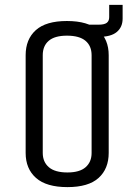

<svg xmlns="http://www.w3.org/2000/svg" viewBox="-20 -751 550 786"><path d="M425 -125Q425 -60 383.5 -22.5Q342 15 256 15Q170 15 127.5 -22.5Q85 -60 85 -125V-525Q85 -590 126.5 -627.5Q168 -665 254 -665Q340 -665 382.5 -627.5Q425 -590 425 -525ZM355 -525Q355 -563 330 -584Q305 -605 254 -605Q204 -605 179.5 -584Q155 -563 155 -525V-125Q155 -88 180 -66.5Q205 -45 256 -45Q306 -45 330.5 -66.5Q355 -88 355 -125ZM384 -650Q407 -650 417 -657.5Q427 -665 427 -681V-731H482V-675Q482 -640 458 -620Q434 -600 384 -600H339V-650Z"/></svg>

Font: Unica One
Style: Regular
Weight: 400
Designer: Eduardo Rodriguez Tunni
Foundry: Eduardo Rodriguez Tunni
Version: Version 2.000; ttfautohint (v1.8.4.7-5d5b);gftools[0.9.23]